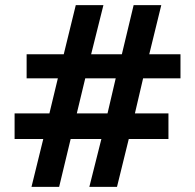

<svg xmlns="http://www.w3.org/2000/svg" viewBox="-20 -730 761 750"><path d="M685 -424H539L507 -287H638V-187H483L437 0H329L376 -187H256L211 0H103L149 -187H37V-287H173L206 -424H84V-518H229L276 -710H384L336 -518H456L502 -710H610L563 -518H685ZM400 -287 432 -424H313L280 -287Z"/></svg>

Font: Raleway Thin
Style: Bold
Weight: 700
Version: Version 4.026